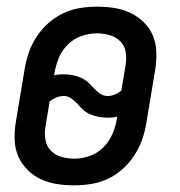

<svg xmlns="http://www.w3.org/2000/svg" viewBox="-20 -548 540 576"><path d="M202 8Q175 8 150 4Q125 0 102.5 -10.5Q80 -21 62.5 -38.5Q45 -56 35 -78.5Q25 -101 24 -127Q23 -153 27 -179L54 -341Q58 -366 66.5 -390.5Q75 -415 90 -438Q105 -461 125.5 -479Q146 -497 170.5 -508.5Q195 -520 220.5 -524Q246 -528 271 -528Q298 -528 323.5 -524Q349 -520 371 -509.5Q393 -499 411 -481.5Q429 -464 438.5 -441.5Q448 -419 449 -393Q450 -367 446 -341L419 -179Q415 -154 406.5 -129.5Q398 -105 383 -82Q368 -59 348 -41Q328 -23 303.5 -11.5Q279 0 253 4Q227 8 202 8ZM303 -260Q314 -260 324.5 -264.5Q335 -269 344 -276L357 -354Q360 -373 357 -392Q354 -411 341 -424Q328 -437 309.5 -442.5Q291 -448 271 -448Q248 -448 224.5 -440Q201 -432 183 -414Q165 -396 156 -373.5Q147 -351 143 -327L142 -322Q149 -324 156.5 -324.5Q164 -325 171 -325Q185 -325 198 -322.5Q211 -320 222.5 -315Q234 -310 243 -302Q252 -294 261 -284Q269 -275 279.5 -267.5Q290 -260 303 -260ZM203 -72Q226 -72 249 -80Q272 -88 290 -106Q308 -124 317.5 -146.5Q327 -169 331 -193V-198Q324 -196 317 -195.5Q310 -195 303 -195Q289 -195 276 -197.5Q263 -200 251 -205Q239 -210 230 -218Q221 -226 213 -236Q204 -245 194 -252.5Q184 -260 171 -260Q160 -260 149 -255.5Q138 -251 129 -244L116 -166Q113 -147 116.5 -128Q120 -109 132.5 -96Q145 -83 164 -77.5Q183 -72 203 -72Z"/></svg>

Font: Iosevka Curly Medium
Style: Italic
Weight: 500
Italic angle: -9°
Monospace: yes
Designer: Belleve Invis
Foundry: Belleve Invis
Version: Version 22.1.2; ttfautohint (v1.8.4)